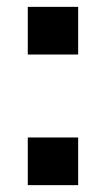

<svg xmlns="http://www.w3.org/2000/svg" viewBox="-20 -540 309 560"><path d="M61 0V-139H208V0ZM61 -381V-520H208V-381Z"/></svg>

Font: Mplus 1p ExtraBold
Style: Regular
Weight: 800
Version: Version 1.061